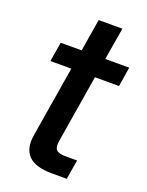

<svg xmlns="http://www.w3.org/2000/svg" viewBox="-127 -722 604 787"><g transform="rotate(20 174.5 -328.0)"><path d="M349.1 -515.6 335.4 -430.7H230.5L182.1 -136.2Q177.2 -107.4 187.3 -96.2Q197.3 -85 228 -85H278.3L264.2 0H199.2Q56.2 0 76.7 -123L127.4 -430.7H36.1L50.3 -515.6H141.6L164.6 -656.2H268.1L244.6 -515.6Z"/></g></svg>

Font: Inter Display Medium
Style: Italic
Weight: 500
Italic angle: -9.39999°
Designer: Rasmus Andersson
Foundry: rsms
Version: Version 4.000;git-a52131595